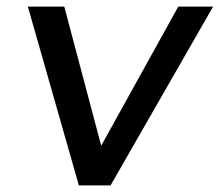

<svg xmlns="http://www.w3.org/2000/svg" viewBox="-20 -559 663 579"><path d="M313.5 0 622.6 -539.1H517.6L285.2 -119.6L173.8 -539.1H64L217.8 0Z"/></svg>

Font: Winston
Style: Italic
Weight: 400
Italic angle: -8.13011°
Designer: Vernon Adams, Kim Jin-seong, David Berlow, Cristiano Sobral
Foundry: The Winston Project Authors
Version: Version 3.004